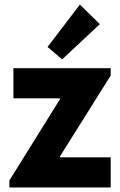

<svg xmlns="http://www.w3.org/2000/svg" viewBox="-20 -826 530 846"><path d="M21.5 -31.2 244.1 -388.7V-392.6H39.1V-525.4H467.8V-493.2L244.1 -136.7V-132.8H467.8V0H21.5ZM189.5 -619.1 332 -805.7 419.9 -719.7 253.9 -564.5Z"/></svg>

Font: Reddit Sans Vanilla ExtraBold
Style: Regular
Weight: 800
Designer: Stephen Hutchings
Foundry: Reddit
Version: Version 1.013